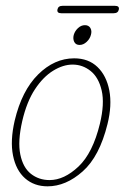

<svg xmlns="http://www.w3.org/2000/svg" viewBox="-20 -633 429 660"><path d="M235 -432.5Q284 -432.5 315 -402.8Q346 -373 355.8 -322Q365.5 -271 349.5 -206.5Q322 -95 264.2 -43.8Q206.5 7.5 143.5 7.5Q97.5 7.5 66.2 -20Q35 -47.5 24.8 -98.2Q14.5 -149 30.5 -218.5Q55 -321.5 111 -377Q167 -432.5 235 -432.5ZM150.5 -14Q200.5 -14 249.8 -60.5Q299 -107 323.5 -208Q340 -277 329.5 -322Q319 -367 291.5 -389Q264 -411 229.5 -411Q197 -411 162.8 -390Q128.5 -369 100.2 -326.2Q72 -283.5 56.5 -217Q40.5 -147 49.8 -102Q59 -57 86.2 -35.5Q113.5 -14 150.5 -14ZM253.5 -478.5Q240.5 -478.5 235.2 -489Q230 -499.5 233.5 -513Q237.5 -526.5 248.2 -536.5Q259 -546.5 272 -546.5Q285 -546.5 290.8 -536.5Q296.5 -526.5 292.5 -513Q289 -499.5 277.8 -489Q266.5 -478.5 253.5 -478.5ZM177.5 -600.5Q180 -613 195 -613H375Q391 -613 388.5 -600.5Q386 -587.5 371 -587.5H190.5Q175 -587.5 177.5 -600.5Z"/></svg>

Font: Fraunces 144pt S100 Thin
Style: Italic
Weight: 100
Italic angle: -16°
Version: Version 1.000; ttfautohint (v1.8.3)